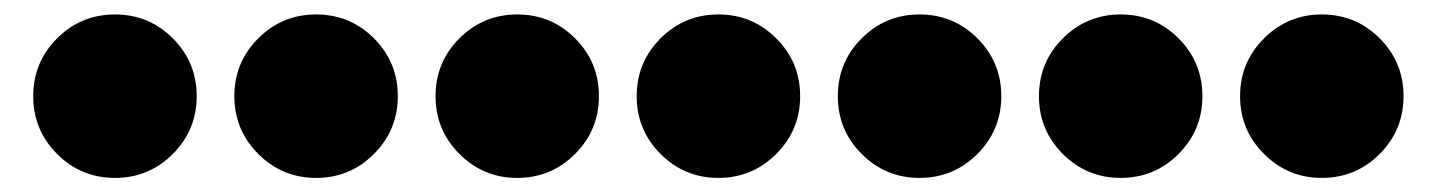

<svg xmlns="http://www.w3.org/2000/svg" viewBox="-20 -361 1998 267"><path d="M220.3 -307.7Q253.5 -274.5 253.5 -227.3Q253.5 -180.1 220.3 -146.9Q187.1 -113.6 139.9 -113.6Q92.7 -113.6 59.4 -146.9Q26.2 -180.1 26.2 -227.3Q26.2 -274.5 59.4 -307.7Q92.7 -340.9 139.9 -340.9Q187.1 -340.9 220.3 -307.7Z M500 -307.7Q533.2 -274.5 533.2 -227.3Q533.2 -180.1 500 -146.9Q466.8 -113.6 419.6 -113.6Q372.4 -113.6 339.2 -146.9Q305.9 -180.1 305.9 -227.3Q305.9 -274.5 339.2 -307.7Q372.4 -340.9 419.6 -340.9Q466.8 -340.9 500 -307.7Z M779.7 -307.7Q812.9 -274.5 812.9 -227.3Q812.9 -180.1 779.7 -146.9Q746.5 -113.6 699.3 -113.6Q652.1 -113.6 618.9 -146.9Q585.7 -180.1 585.7 -227.3Q585.7 -274.5 618.9 -307.7Q652.1 -340.9 699.3 -340.9Q746.5 -340.9 779.7 -307.7Z M1059.4 -307.7Q1092.7 -274.5 1092.7 -227.3Q1092.7 -180.1 1059.4 -146.9Q1026.2 -113.6 979 -113.6Q931.8 -113.6 898.6 -146.9Q865.4 -180.1 865.4 -227.3Q865.4 -274.5 898.6 -307.7Q931.8 -340.9 979 -340.9Q1026.2 -340.9 1059.4 -307.7Z M1339.2 -307.7Q1372.4 -274.5 1372.4 -227.3Q1372.4 -180.1 1339.2 -146.9Q1305.9 -113.6 1258.7 -113.6Q1211.5 -113.6 1178.3 -146.9Q1145.1 -180.1 1145.1 -227.3Q1145.1 -274.5 1178.3 -307.7Q1211.5 -340.9 1258.7 -340.9Q1305.9 -340.9 1339.2 -307.7Z M1618.9 -307.7Q1652.1 -274.5 1652.1 -227.3Q1652.1 -180.1 1618.9 -146.9Q1585.7 -113.6 1538.5 -113.6Q1491.3 -113.6 1458 -146.9Q1424.8 -180.1 1424.8 -227.3Q1424.8 -274.5 1458 -307.7Q1491.3 -340.9 1538.5 -340.9Q1585.7 -340.9 1618.9 -307.7Z M1898.6 -307.7Q1931.8 -274.5 1931.8 -227.3Q1931.8 -180.1 1898.6 -146.9Q1865.4 -113.6 1818.2 -113.6Q1771 -113.6 1737.8 -146.9Q1704.5 -180.1 1704.5 -227.3Q1704.5 -274.5 1737.8 -307.7Q1771 -340.9 1818.2 -340.9Q1865.4 -340.9 1898.6 -307.7Z"/></svg>

Font: FoglihtenBPS01
Style: Regular
Weight: 500
Version: Version 0.75